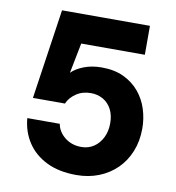

<svg xmlns="http://www.w3.org/2000/svg" viewBox="-80 -772 785 856"><g transform="rotate(10 312.5 -344.0)"><path d="M322 12Q243 12 187 -15.5Q131 -43 99.5 -91Q68 -139 63 -200H210Q216 -165 247 -140Q278 -115 322 -115Q354 -115 378.5 -131.5Q403 -148 417 -176.5Q431 -205 431 -241Q431 -278 417 -304.5Q403 -331 378.5 -345Q354 -359 323 -359Q285 -359 256.5 -339.5Q228 -320 217 -293H72L132 -700H530V-569H242L215 -432Q236 -453 271.5 -466.5Q307 -480 351 -480Q409 -480 451 -460Q493 -440 521 -406.5Q549 -373 562.5 -330.5Q576 -288 576 -243Q576 -186 557 -139Q538 -92 504 -58.5Q470 -25 423.5 -6.5Q377 12 322 12Z"/></g></svg>

Font: DM Sans 20pt Black
Style: Regular
Weight: 900
Version: Version 4.004;gftools[0.9.30]